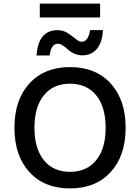

<svg xmlns="http://www.w3.org/2000/svg" viewBox="-20 -1046 785 1076"><path d="M541 -1026V-948H203V-1026ZM557 -877Q553 -808 523 -772Q493 -736 442 -736Q417 -736 395 -746Q373 -756 360.5 -768.5Q348 -781 332.5 -791Q317 -801 304 -801Q267 -801 258 -735H185Q194 -877 303 -877Q334 -877 359.5 -860.5Q385 -844 404 -828Q423 -812 438 -812Q474 -812 485 -877ZM372 -670Q516 -670 600 -578.5Q684 -487 684 -330Q684 -173 600 -81.5Q516 10 372 10Q229 10 145 -81.5Q61 -173 61 -330Q61 -487 145 -578.5Q229 -670 372 -670ZM372 -577Q279 -577 226 -512Q173 -447 173 -330Q173 -213 226 -148Q279 -83 372 -83Q466 -83 519 -148Q572 -213 572 -330Q572 -447 519 -512Q466 -577 372 -577Z"/></svg>

Font: Elaine Sans Medium
Style: Regular
Weight: 500
Designer: Wei Huang
Foundry: Wei Huang
Version: Version 2.001;December 24, 2019;FontCreator 12.0.0.2547 64-b